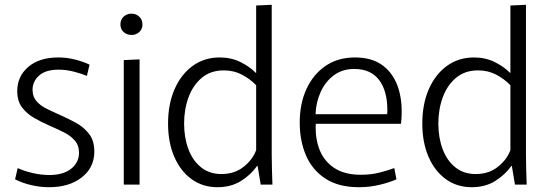

<svg xmlns="http://www.w3.org/2000/svg" viewBox="-20 -771 2292 802"><path d="M185 11Q147 11 109.5 2Q72 -7 43 -22L54 -69Q79 -57 115 -48.5Q151 -40 187 -40Q244 -40 277 -66Q310 -92 310 -133Q310 -164 292 -184.5Q274 -205 245.5 -219Q217 -233 185 -247Q153 -261 122.5 -278.5Q92 -296 72 -322.5Q52 -349 52 -390Q52 -452 98 -491.5Q144 -531 224 -531Q260 -531 294.5 -522Q329 -513 354 -501L343 -454Q322 -463 289.5 -471.5Q257 -480 224 -480Q171 -480 143.5 -455.5Q116 -431 116 -396Q116 -368 131.5 -349.5Q147 -331 172.5 -318Q198 -305 228 -292Q262 -277 295.5 -259Q329 -241 351.5 -212.5Q374 -184 374 -138Q374 -71 321.5 -30Q269 11 185 11Z M530 -625Q510 -625 496.5 -637Q483 -649 483 -669Q483 -689 496.5 -701.5Q510 -714 530 -714Q548 -714 561.5 -701.5Q575 -689 575 -669Q575 -649 561.5 -637Q548 -625 530 -625ZM497 -520 563 -523V0H497Z M888 11Q827 11 780.5 -22.5Q734 -56 708 -116Q682 -176 682 -255Q682 -336 709 -398Q736 -460 784.5 -495.5Q833 -531 898 -531Q946 -531 985 -511.5Q1024 -492 1048 -467H1050V-748L1115 -751V-124Q1115 -95 1116 -61.5Q1117 -28 1118 0H1069L1056 -78H1054Q1028 -41 986.5 -15Q945 11 888 11ZM905 -44Q960 -44 998 -74.5Q1036 -105 1050 -144V-415Q1025 -441 991 -459Q957 -477 915 -477Q860 -477 823 -446Q786 -415 767.5 -364.5Q749 -314 749 -255Q749 -196 767 -148Q785 -100 820 -72Q855 -44 905 -44Z M1479 11Q1395 11 1340 -24.5Q1285 -60 1258.5 -121Q1232 -182 1232 -259Q1232 -338 1260 -399Q1288 -460 1339.5 -495.5Q1391 -531 1463 -531Q1536 -531 1581.5 -495.5Q1627 -460 1645.5 -397.5Q1664 -335 1655 -254H1299Q1296 -193 1315 -145Q1334 -97 1377 -69Q1420 -41 1487 -41Q1532 -41 1569 -51Q1606 -61 1627 -69L1636 -22Q1610 -10 1567.5 0.5Q1525 11 1479 11ZM1460 -483Q1410 -483 1374.5 -456.5Q1339 -430 1319.5 -387Q1300 -344 1298 -294H1597Q1598 -299 1598 -303.5Q1598 -308 1598 -311Q1598 -392 1563 -437.5Q1528 -483 1460 -483Z M1950 11Q1889 11 1842.5 -22.5Q1796 -56 1770 -116Q1744 -176 1744 -255Q1744 -336 1771 -398Q1798 -460 1846.5 -495.5Q1895 -531 1960 -531Q2008 -531 2047 -511.5Q2086 -492 2110 -467H2112V-748L2177 -751V-124Q2177 -95 2178 -61.5Q2179 -28 2180 0H2131L2118 -78H2116Q2090 -41 2048.5 -15Q2007 11 1950 11ZM1967 -44Q2022 -44 2060 -74.5Q2098 -105 2112 -144V-415Q2087 -441 2053 -459Q2019 -477 1977 -477Q1922 -477 1885 -446Q1848 -415 1829.5 -364.5Q1811 -314 1811 -255Q1811 -196 1829 -148Q1847 -100 1882 -72Q1917 -44 1967 -44Z"/></svg>

Font: Murecho Light
Style: Regular
Weight: 300
Designer: Neil Summerour
Foundry: Positype
Version: Version 1.010; ttfautohint (v1.8.3)